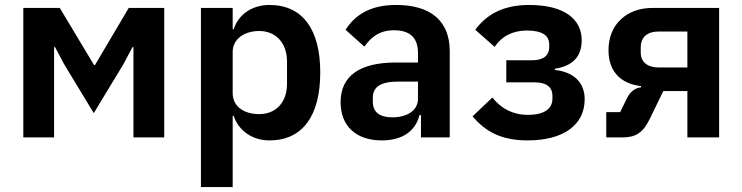

<svg xmlns="http://www.w3.org/2000/svg" viewBox="-20 -554 2992 774"><path d="M74 -522H221L359 -292H363L499 -522H642V0H518V-364H514L478 -296L358 -98L238 -296L202 -364H198V0H74Z M790 -522H918V-436H922C941 -496 997 -534 1066 -534C1199 -534 1271 -437 1271 -262C1271 -86 1199 12 1066 12C997 12 942 -27 922 -87H918V200H790ZM1025 -94C1092 -94 1137 -141 1137 -216V-306C1137 -381 1092 -429 1025 -429C964 -429 918 -396 918 -345V-179C918 -124 964 -94 1025 -94Z M1577 -534C1472 -534 1412 -494 1373 -434L1449 -366C1474 -402 1508 -432 1568 -432C1636 -432 1665 -399 1665 -340V-302H1576C1433 -302 1353 -250 1353 -142C1353 -49 1412 12 1519 12C1598 12 1654 -22 1671 -90H1677V0H1793V-348C1793 -468 1718 -534 1577 -534ZM1665 -156C1665 -107 1619 -81 1562 -81C1511 -81 1483 -101 1483 -144V-161C1483 -204 1516 -225 1583 -225H1665V-156Z M2107 12C2003 12 1938 -22 1885 -85L1965 -161C2000 -116 2048 -91 2108 -91C2175 -91 2207 -116 2207 -156V-167C2207 -204 2182 -222 2135 -222H2021V-311H2123C2170 -311 2194 -329 2194 -365V-375C2194 -410 2167 -431 2104 -431C2045 -431 2001 -406 1974 -365L1896 -434C1943 -498 2012 -534 2113 -534C2256 -534 2325 -476 2325 -392C2325 -326 2289 -288 2217 -277V-272C2293 -264 2337 -221 2337 -154C2337 -50 2251 12 2107 12Z M2424 -102H2480L2507 -157C2520 -184 2539 -199 2564 -202V-207C2484 -216 2433 -264 2433 -352C2433 -405 2452 -448 2484 -477C2515 -506 2559 -522 2610 -522H2879V0H2751V-187H2654L2599 -74C2572 -18 2541 0 2490 0H2424ZM2751 -282V-427H2636C2591 -427 2563 -406 2563 -363V-342C2563 -303 2591 -282 2636 -282Z"/></svg>

Font: Plexus Sans SemiBold
Style: Regular
Weight: 600
Version: Version 2.001;PS 002.001;hotconv 1.0.70;makeotf.lib2.5.58329